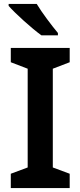

<svg xmlns="http://www.w3.org/2000/svg" viewBox="-20 -958 410 978"><path d="M167 -938H24V-928C56 -891 142 -813 191 -778H275V-790C244 -827 194 -893 167 -938ZM335 0V-73L249 -105V-608L335 -641V-714H35V-641L121 -608V-105L35 -73V0Z"/></svg>

Font: Noto Sans Tai Tham SemiBold
Style: Regular
Weight: 600
Designer: Monotype Design Team 2013. Revised by David WIlliams 2020
Foundry: Monotype Imaging Inc.
Version: Version 2.002